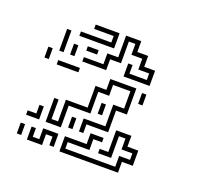

<svg xmlns="http://www.w3.org/2000/svg" viewBox="-73 -764 515 499"><g transform="rotate(20 184.5 -515.0)"><path d="M83 -644V-656H167V-674H113V-686H179V-644ZM113 -584V-596H167V-626H197V-686H239V-656H269V-626H299V-584H227V-620H239V-596H287V-614H257V-644H227V-674H209V-614H179V-584ZM47 -590V-650H59V-590ZM113 -614V-626H143V-614ZM77 -590V-620H89V-590ZM17 -560V-590H29V-560ZM53 -554V-566H113V-554ZM77 -404V-470H89V-416H107V-476H167V-536H197V-566H269V-494H239V-434H179V-410H167V-446H227V-506H257V-554H209V-524H179V-464H119V-404ZM287 -530V-560H299V-530ZM197 -470V-500H209V-470ZM137 -344V-386H197V-416H233V-404H209V-374H149V-356H287V-386H317V-404H287V-434H269V-374H233V-386H257V-446H299V-416H329V-374H299V-344ZM23 -404V-416H47V-440H59V-404ZM137 -410V-440H149V-410ZM47 -344V-380H59V-356H77V-386H119V-350H107V-374H89V-344ZM17 -350V-380H29V-350Z"/></g></svg>

Font: Rubik Maze
Style: Regular
Weight: 400
Designer: Hubert and Fischer, NaN
Foundry: Hubert and Fischer, NaN
Version: Version 2.200